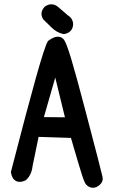

<svg xmlns="http://www.w3.org/2000/svg" viewBox="-20 -864 540 901"><path d="M190.4 -833Q206.1 -844.2 222.4 -843.8Q238.8 -843.3 252.9 -831.1Q260.7 -824.7 268.3 -818.1Q275.9 -811.5 283 -805.4Q290 -799.3 296.9 -793Q322.3 -777.8 323.2 -750.5V-750V-749.5Q322.3 -730 310.5 -718.3Q298.8 -706.5 279.3 -704.1H277.8L275.9 -704.6Q261.2 -708 248.3 -715.1Q235.4 -722.2 224.1 -732.9Q204.1 -752 184.6 -771.5L183.6 -772L183.1 -772.9Q163.6 -803.7 189 -831.5L189.9 -832.5ZM207 -672.9Q221.7 -684.1 234.9 -688.7Q248 -693.4 260.3 -690.7Q272.5 -688 280.8 -676.8Q292 -661.6 315.2 -584.2Q338.4 -506.8 379.4 -350.1Q457 -55.2 460.4 -36.6Q466.8 -13.2 447.8 3.4Q433.1 17.1 416.3 17.1Q399.4 17.1 385.3 3.4Q377.4 -3.4 364.5 -43.7Q351.6 -84 320.8 -189.9Q319.8 -193.4 319.3 -195.3Q318.8 -197.3 317.9 -200.4Q316.9 -203.6 316.2 -206.1Q315.4 -208.5 314.5 -211.4Q313.5 -214.4 313 -216.8L161.1 -221.7L132.8 -84.5Q131.8 -74.7 129.4 -65.7Q127 -56.6 123.3 -48.3Q119.6 -40 114.5 -33Q109.4 -25.9 102.5 -19.5L101.1 -18.1L99.6 -17.6Q88.9 -12.7 80.1 -11.2Q66.4 -9.3 56.2 -14.2Q45.9 -19 39.8 -29.5Q33.7 -40 31.2 -55.2V-57.1L31.7 -59.1Q107.9 -355 149.4 -502.2Q190.9 -649.4 204.6 -670.4L205.6 -671.9ZM239.3 -500 186 -314.5 284.7 -313.5Z"/></svg>

Font: NaikaiFont
Style: Bold
Weight: 700
Version: Version 1.89